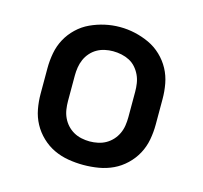

<svg xmlns="http://www.w3.org/2000/svg" viewBox="-84 -624 768 725"><g transform="rotate(15 300.0 -261.5)"><path d="M300 8Q270 8 240.5 3Q211 -2 184.5 -14.5Q158 -27 136 -48Q114 -69 100 -95Q86 -121 80.5 -150.5Q75 -180 75 -210V-310Q75 -340 80.5 -369.5Q86 -399 100 -425Q114 -451 136 -472Q158 -493 185 -505.5Q212 -518 241 -524.5Q270 -531 300 -531Q330 -531 359 -524.5Q388 -518 415 -505.5Q442 -493 464 -472Q486 -451 500 -425Q514 -399 519.5 -369.5Q525 -340 525 -310V-210Q525 -180 519.5 -150.5Q514 -121 500 -95Q486 -69 464 -48Q442 -27 415.5 -14.5Q389 -2 359.5 3Q330 8 300 8ZM300 -84Q316 -84 332.5 -87.5Q349 -91 363 -99Q377 -107 388 -119Q399 -131 406 -146Q413 -161 415.5 -177.5Q418 -194 418 -210V-310Q418 -326 415.5 -342.5Q413 -359 406 -374Q399 -389 388 -401.5Q377 -414 362.5 -421.5Q348 -429 331.5 -432.5Q315 -436 298 -436Q282 -436 266 -432.5Q250 -429 236 -421Q222 -413 211 -400.5Q200 -388 193.5 -373Q187 -358 184.5 -342Q182 -326 182 -310V-210Q182 -194 184.5 -177.5Q187 -161 194 -146Q201 -131 212 -119Q223 -107 237 -99Q251 -91 267.5 -87.5Q284 -84 300 -84Z"/></g></svg>

Font: Iosevka Custom SmBdEx
Style: Regular
Weight: 600
Width: 7
Monospace: yes
Designer: Belleve Invis
Foundry: Belleve Invis
Version: Version 11.2.4; ttfautohint (v1.8.4)